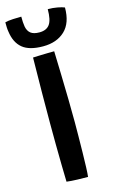

<svg xmlns="http://www.w3.org/2000/svg" viewBox="-142 -928 582 984"><g transform="rotate(-15 149.5 -436.0)"><path d="M196.5 6Q175.5 6 141 5Q106.5 4 83.5 1Q82.5 -34 81.5 -87.2Q80.5 -140.5 80 -198.8Q79.5 -257 79.5 -307.5Q79.5 -381 80.2 -470.2Q81 -559.5 82.5 -658Q91 -658.5 112.2 -659.2Q133.5 -660 156.8 -660.5Q180 -661 195.5 -661Q197.5 -602 199.2 -535.5Q201 -469 202.2 -403.8Q203.5 -338.5 203.5 -283Q203.5 -250 203 -207.2Q202.5 -164.5 201.8 -121.2Q201 -78 199.8 -43.8Q198.5 -9.5 196.5 6ZM307 -863.5Q307 -781.5 263.8 -740.8Q220.5 -700 148.5 -700Q75 -700 39 -729.8Q3 -759.5 -5 -819Q-7 -830 -7.5 -842.8Q-8 -855.5 -8 -869Q8 -873.5 34 -874.8Q60 -876 78.5 -876Q78.5 -861 79.2 -847.2Q80 -833.5 82 -822.5Q86.5 -798.5 102 -786.2Q117.5 -774 148 -774Q185.5 -774 202.5 -797.5Q219.5 -821 219.5 -878Q246.5 -878 270.2 -873.5Q294 -869 307 -863.5Z"/></g></svg>

Font: Grandstander Medium
Style: Regular
Weight: 500
Designer: Tyler Finck
Foundry: Etcetera Type Co
Version: Version 1.200; ttfautohint (v1.8.3)